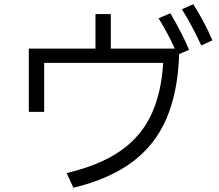

<svg xmlns="http://www.w3.org/2000/svg" viewBox="-20 -861 1040 913"><path d="M899 -841Q953 -756 990 -669L937 -645Q889 -748 845 -817ZM790 -798Q850 -696 879 -624L832 -604Q826 -424 772 -298Q718 -172 609.5 -91Q501 -10 329 32L297 -38Q453 -75 550.5 -142Q648 -209 697.5 -312Q747 -415 756 -562H190V-329H117V-630H434V-794H507V-630H811Q781 -698 734 -774Z"/></svg>

Font: IBM Plex Sans JP
Style: Regular
Weight: 400
Designer: Mike Abbink; Paul van der Laan; Pieter van Rosmalen; Wujin Sim; Yejin Wi; Jinhee Kim; Boomi Park; Yona Kim; Kichan Ma
Foundry: Sandoll Inc.
Version: Version 1.000